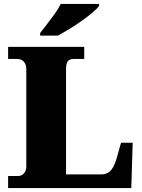

<svg xmlns="http://www.w3.org/2000/svg" viewBox="-20 -951 717 971"><path d="M21 0V-61H74Q83 -61 92 -66.5Q101 -72 107 -83Q113 -94 113 -109V-602Q113 -619 106.5 -630.5Q100 -642 89.5 -647.5Q79 -653 66 -653H21V-714H406V-653H357Q339 -653 330 -647.5Q321 -642 317.5 -631Q314 -620 314 -604V-69H492Q510 -69 524.5 -76.5Q539 -84 550.5 -103Q562 -122 571 -154L592 -229H651L644 0ZM183 -784Q198 -803 218 -829Q238 -855 257.5 -882Q277 -909 287 -931H481V-921Q472 -908 448.5 -888Q425 -868 394 -846Q363 -824 331 -804.5Q299 -785 273 -771H183Z"/></svg>

Font: Noto Serif Bengali Black
Style: Regular
Weight: 900
Version: Version 2.003